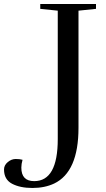

<svg xmlns="http://www.w3.org/2000/svg" viewBox="-168 -688 529 954"><path d="M119 3V-635L32 -644V-668H309V-644L222 -635V-53Q222 166 101 224Q54 246 -7 246Q-68 246 -108 225Q-148 204 -148 154Q-148 133 -129.5 117.5Q-111 102 -90 102Q-69 102 -56 106Q-62 127 -62 145Q-62 212 2 212Q119 212 119 3Z"/></svg>

Font: Rufina
Style: Regular
Weight: 400
Designer: Martin Sommaruga
Foundry: Martin Sommaruga
Version: Version 1.001